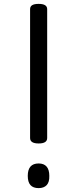

<svg xmlns="http://www.w3.org/2000/svg" viewBox="-20 -955 397 989"><path d="M179 -216Q135 -216 135 -244V-908Q135 -922 146 -928.5Q157 -935 179 -935Q223 -935 223 -908V-244Q223 -230 212 -223Q201 -216 179 -216ZM179 14Q151 14 137 -1.5Q123 -17 123 -49Q123 -81 137 -97Q151 -113 179 -113Q206 -113 220 -97Q234 -81 234 -49Q235 -17 220.5 -1.5Q206 14 179 14Z"/></svg>

Font: Playwrite DE Grund
Style: Regular
Weight: 400
Designer: Veronika Burian, José Scaglione
Foundry: TypeTogether
Version: Version 1.002